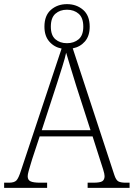

<svg xmlns="http://www.w3.org/2000/svg" viewBox="-22 -909 647 929"><path d="M-2 0V-25H21Q47 -25 57.5 -36Q68 -47 80 -85L276 -674Q240 -681 216.5 -708Q193 -735 193 -780Q193 -834 224.5 -861.5Q256 -889 302 -889Q348 -889 380 -861.5Q412 -834 412 -780Q412 -735 389 -708.5Q366 -682 330 -675L531 -63Q539 -38 550.5 -31.5Q562 -25 587 -25H605V0H402V-25H429Q463 -25 473.5 -32.5Q484 -40 484 -57Q484 -67 477 -89.5Q470 -112 463 -133L426 -249H170L134 -140Q131 -130 126 -113.5Q121 -97 116.5 -81Q112 -65 112 -56Q112 -38 126 -31.5Q140 -25 173 -25H206V0ZM302 -700Q336 -700 358.5 -719Q381 -738 381 -780Q381 -823 358.5 -842.5Q336 -862 302 -862Q268 -862 246 -842.5Q224 -823 224 -780Q224 -738 246 -719Q268 -700 302 -700ZM180 -279H416L347 -493Q333 -540 319.5 -582.5Q306 -625 298 -654Q293 -629 279.5 -586.5Q266 -544 254 -506Z"/></svg>

Font: Noto Serif Tamil SemiCondensed ExtraLight
Style: Italic
Weight: 200
Width: 4
Italic angle: -12°
Designer: Indian Type Foundry, Tom Grace, and the Monotype Design Team
Foundry: Monotype Imaging Inc.
Version: Version 2.003; ttfautohint (v1.8.4.7-5d5b)